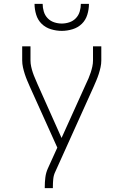

<svg xmlns="http://www.w3.org/2000/svg" viewBox="-20 -975 640 995"><path d="M212 0V-7Q212 -31 215 -55.5Q218 -80 228 -102L277 -210L135 -525Q128 -541 121 -557.5Q114 -574 108.5 -591Q103 -608 99 -626Q95 -644 95 -662V-735H138V-662Q138 -646 141.5 -630Q145 -614 150 -599Q155 -584 161.5 -569.5Q168 -555 174 -540L299 -260L426 -541Q433 -555 439 -569.5Q445 -584 450 -599Q455 -614 458.5 -630Q462 -646 462 -662V-735H505V-661Q505 -644 501 -626Q497 -608 491.5 -591Q486 -574 479 -557.5Q472 -541 465 -525L267 -86Q258 -68 256 -47.5Q254 -27 254 -7V0ZM300 -815Q272 -815 244 -823.5Q216 -832 196 -851.5Q176 -871 167.5 -899Q159 -927 159 -955H201Q201 -935 207 -915Q213 -895 227 -880.5Q241 -866 260.5 -859.5Q280 -853 300 -853Q320 -853 339.5 -859.5Q359 -866 373 -880.5Q387 -895 393 -915Q399 -935 399 -955H441Q441 -927 432.5 -899Q424 -871 404 -851.5Q384 -832 356 -823.5Q328 -815 300 -815Z"/></svg>

Font: Iosevka Curly XLtEx
Style: Regular
Weight: 200
Width: 7
Monospace: yes
Designer: Belleve Invis
Foundry: Belleve Invis
Version: Version 11.1.0; ttfautohint (v1.8.3)